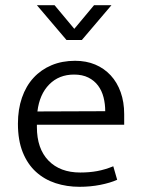

<svg xmlns="http://www.w3.org/2000/svg" viewBox="-20 -710 544 739"><path d="M458 -230H122V-221Q122 -138 166.5 -92Q211 -46 289 -46Q324 -46 354 -51.5Q384 -57 416 -70L431 -18Q404 -6 366 1.5Q328 9 286 9Q237 9 194 -5Q151 -19 118.5 -48.5Q86 -78 67.5 -124Q49 -170 49 -234Q49 -289 64.5 -334Q80 -379 109 -410.5Q138 -442 178.5 -459Q219 -476 269 -476Q312 -476 346.5 -461.5Q381 -447 406 -420Q431 -393 444.5 -355Q458 -317 458 -271ZM385 -282Q385 -310 378.5 -335.5Q372 -361 357.5 -380.5Q343 -400 320 -411.5Q297 -423 265 -423Q207 -423 169.5 -385Q132 -347 124 -281ZM409 -690 295 -556H236L122 -690H190L266 -599L342 -690Z"/></svg>

Font: Mukta Light
Style: Regular
Weight: 300
Designer: Girish Dalvi and Yashodeep Gholap
Foundry: Ek Type
Version: Version 2.538;PS 1.002;hotconv 16.6.51;makeotf.lib2.5.65220;